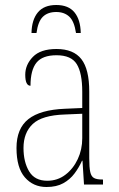

<svg xmlns="http://www.w3.org/2000/svg" viewBox="-20 -738 475 768"><path d="M166 10Q113 10 79.5 -28.5Q46 -67 46 -146Q46 -224 93.5 -261.5Q141 -299 240 -303L309 -306V-371Q309 -446 287 -481.5Q265 -517 206 -517Q150 -517 126 -487.5Q102 -458 102 -395Q81 -395 81 -439Q81 -479 111.5 -510.5Q142 -542 206 -542Q274 -542 305.5 -501.5Q337 -461 337 -372V-105Q337 -68 341 -50Q345 -32 356 -26Q367 -20 388 -20H392V0H316L310 -95H308Q296 -68 278 -44Q260 -20 233 -5Q206 10 166 10ZM169 -15Q210 -15 241.5 -39Q273 -63 291 -101.5Q309 -140 309 -185V-283L239 -280Q148 -277 111 -242Q74 -207 74 -146Q74 -90 96.5 -52.5Q119 -15 169 -15ZM106 -606Q107 -659 131.5 -688.5Q156 -718 205 -718Q254 -718 278 -688.5Q302 -659 303 -606H284Q277 -653 257 -671.5Q237 -690 205 -690Q171 -690 151.5 -671Q132 -652 126 -606Z"/></svg>

Font: Noto Serif Condensed Thin
Style: Regular
Weight: 100
Width: 3
Designer: Monotype Design Team
Foundry: Monotype Imaging Inc.
Version: Version 2.013; ttfautohint (v1.8.4.7-5d5b)